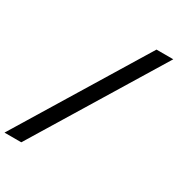

<svg xmlns="http://www.w3.org/2000/svg" viewBox="-209 -917 1058 1141"><g transform="rotate(30 319.5 -346.5)"><path d="M-6.3 92.8 529.3 -786.1H644.5L108.9 92.8Z"/></g></svg>

Font: Cascadia Mono Medium
Style: Italic
Weight: 500
Italic angle: -10°
Monospace: yes
Designer: Aaron Bell
Foundry: Saja Typeworks
Version: Version 2407.024